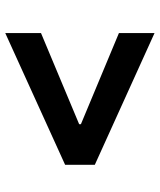

<svg xmlns="http://www.w3.org/2000/svg" viewBox="40 -648 597 716"><g transform="rotate(-90 338.0 -289.5)"><path d="M82 -233.9V-344.7L573.2 -567.9V-434.6L229 -290.5L233.4 -297.9V-281.2L229 -287.6L573.2 -144V-11.2Z"/></g></svg>

Font: Inter
Style: 650
Weight: 650
Designer: Rasmus Andersson
Foundry: rsms
Version: Version 4.001;git-66647c0bb